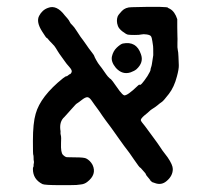

<svg xmlns="http://www.w3.org/2000/svg" viewBox="-20 -521 587 560"><path d="M338 -394Q378 -402 391 -363Q400 -339 378 -319Q372 -314 361 -310Q337 -302 318 -323Q303 -341 306.5 -356.5Q310 -372 320.5 -382Q331 -392 338 -394ZM364 -500Q473 -503 470 -498Q470 -498 476 -495Q490 -487 497 -465V-442Q497 -419 497.5 -414.5Q498 -410 497.5 -395.5Q497 -381 498.5 -375.5Q500 -370 500.5 -356Q501 -342 501.5 -331Q502 -320 496 -298Q488 -267 472.5 -247Q457 -227 452.5 -224Q448 -221 445.5 -219Q443 -217 439.5 -214Q436 -211 431.5 -208Q427 -205 423 -202.5Q419 -200 415 -196Q411 -192 402 -185Q389 -174 391 -169.5Q393 -165 395 -163Q397 -161 403 -153Q425 -123 429.5 -117Q434 -111 440 -102.5Q446 -94 448.5 -90Q451 -86 453.5 -82.5Q456 -79 469 -62Q484 -40 484 -28Q484 -8 466 7Q451 20 432 13Q427 11 425.5 11Q424 11 416 3L419 5Q417 2 411.5 -4Q406 -10 405.5 -12.5Q405 -15 401.5 -18.5Q398 -22 394 -27Q390 -32 389 -32Q387 -32 371 -55.5Q355 -79 351.5 -83Q348 -87 342 -95.5Q336 -104 325.5 -118.5Q315 -133 311 -139Q307 -145 302 -151.5Q297 -158 294.5 -161.5Q292 -165 288.5 -169.5Q285 -174 278.5 -183.5Q272 -193 270 -196Q268 -199 265 -203Q262 -207 256.5 -214.5Q251 -222 247 -228Q240 -238 234 -237.5Q228 -237 218.5 -229.5Q209 -222 205.5 -220Q202 -218 199.5 -215Q197 -212 190 -204.5Q183 -197 177 -190Q171 -183 168 -180Q153 -167 156 -142Q157 -139 156.5 -135Q156 -131 157.5 -126Q159 -121 158 -103Q157 -76 163.5 -69.5Q170 -63 175 -62.5Q180 -62 202 -62Q224 -62 231 -59Q243 -53 250 -40Q263 -12 234 10Q226 16 216 17Q206 18 203 18.5Q200 19 155.5 19Q111 19 104 16Q76 2 76 -28Q76 -33 77 -33.5Q78 -34 78 -39Q78 -44 78.5 -44Q79 -44 79 -48Q79 -52 78.5 -52.5Q78 -53 78 -60.5Q78 -68 77 -69.5Q76 -71 76 -110Q76 -162 84 -189Q98 -240 164 -293Q172 -299 173.5 -298.5Q175 -298 179 -301.5Q183 -305 183.5 -304.5Q184 -304 186 -306Q188 -308 189 -311Q191 -316 182 -326Q173 -336 169.5 -341.5Q166 -347 160.5 -354Q155 -361 153 -364.5Q151 -368 148.5 -371.5Q146 -375 143 -380.5Q140 -386 132 -394Q124 -402 120.5 -406.5Q117 -411 116 -410.5Q115 -410 103 -429Q85 -457 94 -474.5Q103 -492 120 -498Q145 -508 169 -476Q171 -474 176.5 -467.5Q182 -461 183.5 -457Q185 -453 190.5 -448Q196 -443 203.5 -431Q211 -419 215 -413.5Q219 -408 222.5 -403.5Q226 -399 231 -391.5Q236 -384 239 -380Q242 -376 248.5 -367.5Q255 -359 255 -357.5Q255 -356 260.5 -346Q266 -336 271 -330Q276 -324 283.5 -313Q291 -302 294.5 -298Q298 -294 300.5 -292Q303 -290 303.5 -290Q304 -290 309 -283.5Q314 -277 317.5 -271.5Q321 -266 329 -255.5Q337 -245 342 -243Q351 -241 382 -271Q386 -275 387 -274Q390 -269 410 -299Q419 -314 419 -317Q419 -320 420 -322.5Q421 -325 422 -329Q423 -333 423 -334Q423 -335 427 -360Q427 -384 426.5 -386.5Q426 -389 424.5 -400Q423 -411 420.5 -415Q418 -419 408 -420.5Q398 -422 392.5 -420.5Q387 -419 372.5 -419Q358 -419 353 -420Q348 -421 337.5 -429Q327 -437 324 -445Q321 -453 321 -460Q321 -467 323 -472.5Q325 -478 335.5 -489Q346 -500 364 -500Z"/></svg>

Font: TT2020 Style E
Style: Regular
Weight: 400
Version: Version 00.2